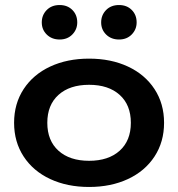

<svg xmlns="http://www.w3.org/2000/svg" viewBox="-20 -733 708 763"><path d="M36 -245Q36 -321 74 -379Q112 -437 179.5 -468.5Q247 -500 334 -500Q421 -500 488.5 -468.5Q556 -437 594 -379Q632 -321 632 -245Q632 -169 594 -111Q556 -53 488.5 -21.5Q421 10 334 10Q247 10 179.5 -21.5Q112 -53 74 -111Q36 -169 36 -245ZM500 -245Q500 -316 455.5 -356Q411 -396 334 -396Q257 -396 212.5 -356Q168 -316 168 -245Q168 -174 212.5 -134Q257 -94 334 -94Q411 -94 455.5 -134Q500 -174 500 -245ZM146 -644Q146 -673 165.5 -693Q185 -713 217 -713Q248 -713 267.5 -693.5Q287 -674 287 -644Q287 -616 267.5 -596Q248 -576 217 -576Q186 -576 166 -595.5Q146 -615 146 -644ZM382 -644Q382 -673 401.5 -693Q421 -713 453 -713Q484 -713 503.5 -693.5Q523 -674 523 -644Q523 -616 503.5 -596Q484 -576 453 -576Q422 -576 402 -595.5Q382 -615 382 -644Z"/></svg>

Font: Kodchasan
Style: Bold
Weight: 700
Designer: Katatrad Aksorn Co.,Ltd.
Foundry: Cadson Demak Co.,Ltd.
Version: Version 1.000; ttfautohint (v1.6)